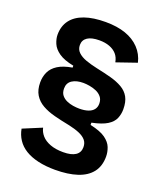

<svg xmlns="http://www.w3.org/2000/svg" viewBox="-154 -772 874 1042"><g transform="rotate(20 283.5 -251.0)"><path d="M289 173Q235 173 191.5 163Q148 153 117 134Q86 115 67.5 87Q49 59 43 25L151 -20Q156 4 173.5 24Q191 44 222.5 56Q254 68 298 68Q345 68 369 52Q393 36 393 5Q393 -19 379.5 -35Q366 -51 340 -62Q314 -73 276 -81Q230 -90 189.5 -100.5Q149 -111 118 -128.5Q87 -146 69.5 -174.5Q52 -203 52 -246Q52 -279 65 -306.5Q78 -334 108 -353Q138 -372 190 -381V-392Q134 -403 104 -424Q74 -445 63 -471.5Q52 -498 52 -521Q52 -571 78 -605.5Q104 -640 154 -657.5Q204 -675 275 -675Q341 -675 390 -658Q439 -641 471 -607.5Q503 -574 514 -527L398 -487Q393 -515 377 -533Q361 -551 335.5 -560.5Q310 -570 277 -570Q232 -570 208.5 -554.5Q185 -539 185 -510Q185 -485 202 -468.5Q219 -452 248 -441.5Q277 -431 314 -423Q362 -413 400.5 -402.5Q439 -392 467.5 -375.5Q496 -359 511 -332Q526 -305 526 -262Q526 -234 515.5 -209Q505 -184 475.5 -165.5Q446 -147 388 -135V-122Q448 -109 477 -88Q506 -67 516 -41Q526 -15 526 11Q526 66 498 102Q470 138 417 155.5Q364 173 289 173ZM300 -184Q329 -184 350 -191Q371 -198 382 -212Q393 -226 393 -246Q393 -270 380.5 -285Q368 -300 349.5 -308Q331 -316 310.5 -319.5Q290 -323 274 -323Q234 -323 209.5 -307Q185 -291 185 -259Q185 -235 196.5 -220.5Q208 -206 226 -198Q244 -190 263.5 -187Q283 -184 300 -184Z"/></g></svg>

Font: Bricolage Grotesque 96pt ExtraBold
Style: Bold
Weight: 700
Version: Version 1.001;gftools[0.9.33.dev8+g029e19f]